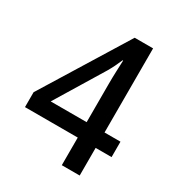

<svg xmlns="http://www.w3.org/2000/svg" viewBox="-172 -829 869 939"><g transform="rotate(30 263.0 -359.0)"><path d="M508 -156H418V0H317V-156H19V-240L314 -718H418V-243H508ZM317 -458Q317 -495 318.5 -532Q320 -569 321 -593H318Q300 -550 279 -514L114 -243H317Z"/></g></svg>

Font: Noto Sans Georgian SemiCondensed Medium
Style: Regular
Weight: 500
Width: 4
Designer: Monotype Design Team, Akaki Razmadze
Foundry: Google LLC
Version: Version 2.005; ttfautohint (v1.8.4.7-5d5b)